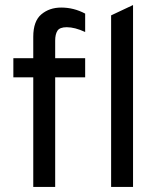

<svg xmlns="http://www.w3.org/2000/svg" viewBox="-20 -742 635 762"><path d="M421 0V-681L508 -722V0ZM199 -435V0H112V-435H33V-511H112V-596Q112 -658 144 -685Q176 -712 223 -712Q273 -712 318 -688V-615Q277 -634 245 -634Q217 -634 208 -620Q199 -606 199 -581V-511H318V-435Z"/></svg>

Font: Overpass
Style: Regular
Weight: 400
Designer: Delve Withrington, Thomas Jockin
Foundry: Delve Fonts
Version: Version 3.000;DELV;Overpass